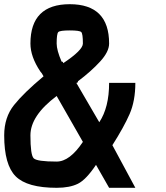

<svg xmlns="http://www.w3.org/2000/svg" viewBox="-20 -895 790 915"><path d="M500 -687.5Q500 -648.4 457 -601.6Q414.1 -554.7 351.6 -507.8Q351.6 -500 343.8 -500L453.1 -312.5Q500 -382.8 500 -500H625Q625 -414.1 597.7 -351.6Q570.3 -289.1 515.6 -203.1L625 0H500L437.5 -109.4Q390.6 -39.1 351.6 -19.5Q312.5 0 250 0Q109.4 0 54.7 -54.7Q0 -109.4 0 -250Q0 -335.9 46.9 -394.5Q93.8 -453.1 187.5 -531.2Q179.7 -546.9 171.9 -554.7Q125 -625 125 -687.5Q125 -781.2 171.9 -828.1Q218.8 -875 312.5 -875Q406.2 -875 453.1 -828.1Q500 -781.2 500 -687.5ZM125 -250Q125 -156.2 140.6 -140.6Q156.2 -125 250 -125Q312.5 -125 375 -218.8L250 -437.5Q125 -343.8 125 -250ZM375 -687.5Q375 -734.4 367.2 -742.2Q359.4 -750 312.5 -750Q265.6 -750 257.8 -742.2Q250 -734.4 250 -687.5Q250 -656.2 273.4 -601.6Q281.2 -601.6 281.2 -593.8Q375 -656.2 375 -687.5Z"/></svg>

Font: CraftyPE
Style: Regular
Weight: 400
Designer: Erek Butcher
Foundry: Haunted Coop
Version: Version 0.018;April 4, 2024;FontCreator 15.0.0.2962 64-bit